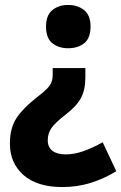

<svg xmlns="http://www.w3.org/2000/svg" viewBox="-20 -575 491 776"><path d="M325 -261Q325 -213 307.5 -179.5Q290 -146 244 -111Q203 -79 188 -57.5Q173 -36 173 -8Q173 20 192 34.5Q211 49 245 49Q280 49 317 36Q354 23 395 0L450 117Q401 147 347 164Q293 181 232 181Q130 181 75 132.5Q20 84 20 5Q20 -57 46.5 -97.5Q73 -138 127 -180Q155 -201 169 -215.5Q183 -230 188 -243Q193 -256 193 -274V-300H325ZM346 -468Q346 -421 320.5 -400.5Q295 -380 255 -380Q217 -380 191.5 -400.5Q166 -421 166 -468Q166 -513 191.5 -534Q217 -555 255 -555Q294 -555 320 -534Q346 -513 346 -468Z"/></svg>

Font: Noto Sans Armenian SemiCondensed ExtraBold
Style: Regular
Weight: 800
Width: 4
Designer: Monotype Design Team
Foundry: Monotype Imaging Inc.
Version: Version 2.008; ttfautohint (v1.8.4.7-5d5b)